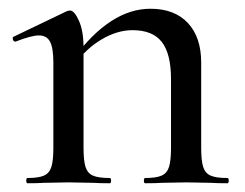

<svg xmlns="http://www.w3.org/2000/svg" viewBox="-20 -419 560 439"><path d="M312 -12Q337 -12 349.5 -17.5Q362 -23 366.5 -37.5Q371 -52 371 -81V-238Q371 -296 350 -323Q329 -350 283 -350Q248 -350 212.5 -329Q177 -308 152 -273L148 -285Q232 -399 324 -399Q379 -399 409.5 -366.5Q440 -334 440 -276V-81Q440 -52 444.5 -37.5Q449 -23 461.5 -17.5Q474 -12 500 -12Q503 -12 503 -6Q503 0 500 0Q476 0 461 -1L406 -2L351 -1Q336 0 312 0Q309 0 309 -6Q309 -12 312 -12ZM43 -12Q68 -12 80.5 -17.5Q93 -23 97.5 -37.5Q102 -52 102 -81V-276Q102 -309 94.5 -323.5Q87 -338 69 -338Q52 -338 16 -324H14Q11 -324 9.5 -329Q8 -334 11 -335L134 -394L140 -395Q150 -395 160.5 -371.5Q171 -348 171 -310V-81Q171 -52 175.5 -37.5Q180 -23 192.5 -17.5Q205 -12 231 -12Q234 -12 234 -6Q234 0 231 0Q207 0 192 -1L137 -2L81 -1Q67 0 43 0Q40 0 40 -6Q40 -12 43 -12Z"/></svg>

Font: Cormorant Garamond Medium
Style: Regular
Weight: 500
Designer: Christian Thalmann (Catharsis Fonts)
Foundry: Catharsis Fonts
Version: Version 4.000